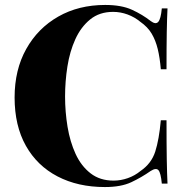

<svg xmlns="http://www.w3.org/2000/svg" viewBox="-20 -742 751 776"><path d="M405 -722Q471 -722 513.5 -702.5Q556 -683 589 -657Q609 -642 619.5 -653.5Q630 -665 634 -708H657Q655 -669 654 -612Q653 -555 653 -462H630Q626 -509 617.5 -544Q609 -579 593 -606Q577 -633 547 -654Q524 -673 495.5 -683.5Q467 -694 437 -694Q382 -694 344.5 -663.5Q307 -633 284.5 -583.5Q262 -534 252.5 -473.5Q243 -413 243 -352Q243 -290 253 -229.5Q263 -169 285.5 -120Q308 -71 346 -41.5Q384 -12 439 -12Q468 -12 496.5 -22Q525 -32 548 -51Q592 -81 607.5 -129.5Q623 -178 630 -256H653Q653 -159 654 -99.5Q655 -40 657 0H634Q630 -43 620.5 -54Q611 -65 589 -51Q552 -25 510.5 -5.5Q469 14 404 14Q295 14 212.5 -29Q130 -72 84.5 -153Q39 -234 39 -348Q39 -460 86 -544Q133 -628 215.5 -675Q298 -722 405 -722Z"/></svg>

Font: Playfair Display ExtraBold
Style: Regular
Weight: 800
Designer: Claus Eggers Sørensen
Foundry: Claus Eggers Sørensen
Version: Version 1.203